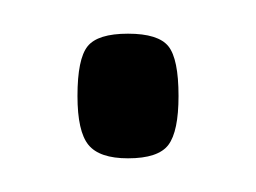

<svg xmlns="http://www.w3.org/2000/svg" viewBox="-20 -352 152 114"><path d="M26 -295Q26 -317 32 -324.5Q38 -332 56 -332Q74 -332 80 -324.5Q86 -317 86 -295Q86 -274 80 -266Q74 -258 56 -258Q39 -258 32.5 -266Q26 -274 26 -295Z"/></svg>

Font: Georama Extra Condensed Light
Style: Regular
Weight: 300
Width: 2
Designer: Jean-Baptiste Levee
Foundry: Production Type
Version: Version 1.000